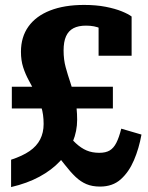

<svg xmlns="http://www.w3.org/2000/svg" viewBox="-20 -747 600 779"><path d="M25 12V-99Q71 -114 100 -134Q129 -154 143 -181.5Q157 -209 157 -244Q157 -283 147.5 -313Q138 -343 124.5 -369Q111 -395 97 -420.5Q83 -446 74 -474Q65 -502 65 -537Q65 -597 95.5 -639.5Q126 -682 183.5 -704.5Q241 -727 321 -727Q370 -727 408.5 -719.5Q447 -712 474 -701Q501 -690 514 -680V-521H380V-658Q393 -657 403.5 -650.5Q414 -644 420.5 -634.5Q427 -625 429.5 -616Q432 -607 430 -601Q413 -620 388.5 -631.5Q364 -643 329 -643Q298 -643 278 -632.5Q258 -622 248 -600Q238 -578 238 -542Q238 -505 246.5 -474Q255 -443 265.5 -412Q276 -381 284.5 -345Q293 -309 293 -261Q293 -215 275.5 -172.5Q258 -130 224 -93.5Q190 -57 140 -30Q90 -3 25 12ZM386 10Q354 10 330.5 0Q307 -10 286.5 -29.5Q266 -49 243.5 -78Q221 -107 191 -144Q187 -149 189.5 -160Q192 -171 199.5 -183Q207 -195 217 -204Q227 -213 239 -216Q266 -186 287.5 -166Q309 -146 331.5 -136.5Q354 -127 383 -127Q409 -127 425 -136.5Q441 -146 452 -167.5Q463 -189 472 -225L554 -201Q544 -145 523.5 -97Q503 -49 470 -19.5Q437 10 386 10ZM28 -395H438V-307H28Z"/></svg>

Font: Roboto Serif 20pt
Style: Bold
Weight: 700
Version: Version 1.008